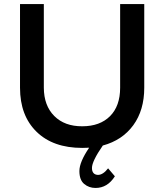

<svg xmlns="http://www.w3.org/2000/svg" viewBox="-20 -720 805 941"><path d="M448.2 201.2Q416 201.2 392.6 181.6Q369.1 162.1 369.1 118.2Q369.1 74.2 417 3.9Q405.8 4.9 382.8 4.9Q240.2 4.9 159.2 -74.2Q78.1 -153.3 78.1 -290V-700.2H194.8V-290Q195.3 -202.1 246.1 -151.4Q296.9 -100.6 383.3 -101.1Q469.7 -101.1 519.5 -150.9Q568.8 -200.7 568.8 -290V-700.2H687V-290Q687 -180.2 633.3 -106.4Q579.6 -32.7 483.9 -6.8Q430.7 70.3 430.7 103Q430.7 135.7 460 137.2Q484.9 137.2 509.8 105L543 144Q506.8 201.2 448.2 201.2Z"/></svg>

Font: TruenoRg
Style: Book
Weight: 400
Designer: Julieta Ulanovsky
Foundry: Julieta Ulanovsky
Version: Version 3.001b